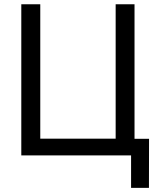

<svg xmlns="http://www.w3.org/2000/svg" viewBox="-20 -748 750 924"><path d="M627.4 0H82.5V-727.5H173.8V-80.6H536.6V-727.5H627.4ZM610.8 156.2V0H574.2V-80.1H697.3L696.8 156.2Z"/></svg>

Font: Inter 20pt
Style: Regular
Weight: 400
Version: Version 4.001;git-66647c0bb